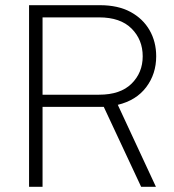

<svg xmlns="http://www.w3.org/2000/svg" viewBox="-20 -720 672 740"><path d="M92 0V-700H365Q435 -700 483 -674Q531 -648 556.5 -603.5Q582 -559 582 -503Q582 -435 543.5 -384Q505 -333 434 -316L581 0H524L380 -308H144V0ZM144 -355H362Q444 -355 487 -397.5Q530 -440 530 -503Q530 -567 487 -610Q444 -653 362 -653H144Z"/></svg>

Font: Red Hat Text Light
Style: Regular
Weight: 300
Designer: Pentagram, MCKL
Foundry: Pentagram, MCKL
Version: Version 1.023; ttfautohint (v1.8.3)